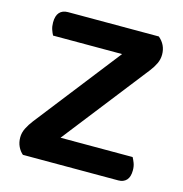

<svg xmlns="http://www.w3.org/2000/svg" viewBox="-94 -695 747 782"><g transform="rotate(15 279.5 -304.5)"><path d="M71 0Q58 -11 50 -28Q42 -45 42 -66Q42 -86 51.5 -105Q61 -124 75 -142L355 -501H64Q59 -510 54.5 -523Q50 -536 50 -553Q50 -581 62.5 -595Q75 -609 98 -609H481Q513 -582 513 -541Q513 -521 504.5 -503Q496 -485 482 -467L201 -107H505Q510 -98 515 -85Q520 -72 520 -55Q520 -27 507.5 -13.5Q495 0 473 0H71Z"/></g></svg>

Font: Baloo Bhaina 2 SemiBold
Style: Regular
Weight: 600
Designer: Yesha Goshar, Manish Minz, Shuchita Grover and Ek Type
Foundry: Ek Type
Version: Version 1.640;hotconv 1.0.111;makeotfexe 2.5.65597; ttfautoh